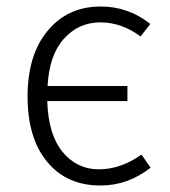

<svg xmlns="http://www.w3.org/2000/svg" viewBox="-20 -554 517 585"><path d="M287.1 11.2Q184.1 11.7 124 -60.5Q64 -132.8 64 -259.8Q64 -386.7 125 -460Q186 -534.2 287.1 -534.2Q371.1 -534.2 438 -481L408.2 -442.9Q351.1 -485.8 285.6 -485.8Q219.7 -485.8 174.8 -436Q129.9 -386.2 125 -292H368.2V-246.1H124Q127 -144 170.9 -90.8Q214.8 -38.1 281.2 -38.1Q347.7 -38.1 411.1 -83L439 -43Q369.1 11.2 287.1 11.2Z"/></svg>

Font: FiraSans-Light
Style: Regular
Weight: 300
Designer: Carrois Corporate & Edenspiekermann AG
Foundry: Carrois Corporate GbR & Edenspiekermann AG
Version: Version 3.106;PS 003.106;hotconv 1.0.70;makeotf.lib2.5.58329